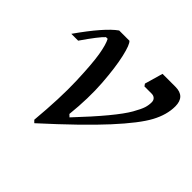

<svg xmlns="http://www.w3.org/2000/svg" viewBox="-135 -638 795 795"><g transform="rotate(45 262.5 -240.0)"><path d="M128.9 -441.9H119.1Q99.1 -424.3 47.9 -350.1H7.8Q88.4 -464.8 138.2 -500H198.2Q210.4 -490.2 222.9 -435.8Q235.4 -381.3 241.5 -296.9Q247.6 -212.4 236.8 -109.9L247.1 -100.1Q313 -169.9 355.5 -221.2Q397.9 -272.5 415.8 -304Q433.6 -335.4 438.7 -351.8Q443.8 -368.2 443.8 -384.8Q443.8 -396.5 436.8 -403.3Q429.7 -410.2 418 -410.2H376L369.1 -419.9L392.1 -500H467.8Q524.9 -500 524.9 -441.9Q524.9 -393.1 496.8 -340.8Q468.8 -288.6 389.2 -201.7Q309.6 -114.7 161.1 20L150.9 9.8Q163.6 -128.9 160.2 -226.3Q156.7 -323.7 148.7 -371.8Q140.6 -419.9 128.9 -441.9Z"/></g></svg>

Font: Happy Times at the IKOB New Game Plus Edition
Style: Italic
Weight: 400
Italic angle: -16°
Designer: Lucas Le Bihan
Foundry: Lucas Le Bihan
Version: Version 1.000;PS 1.0;hotconv 1.0.88;makeotf.lib2.5.647800